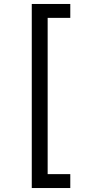

<svg xmlns="http://www.w3.org/2000/svg" viewBox="-20 -812 455 967"><path d="M140 -792H334V-722H220V65H334V135H140Z"/></svg>

Font: ubangla15
Style: Book
Weight: 400
Designer: Jelle Bosma - Monotype Design Team
Foundry: Monotype Imaging Inc.
Version: Version 2.003